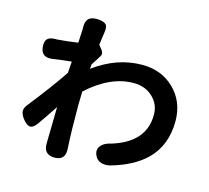

<svg xmlns="http://www.w3.org/2000/svg" viewBox="-117 -935 1214 1116"><g transform="rotate(15 490.0 -377.0)"><path d="M302 44Q234 44 237 -27Q237 -28 237 -29L239 -136L241 -244Q198 -178 159 -123Q137 -92 116 -94Q96 -96 72 -128Q55 -151 54 -169Q53 -188 70 -209Q186 -356 250 -452L255 -521Q200 -516 142 -507Q76 -498 70 -559Q67 -593 81 -608Q95 -623 130 -623Q133 -623 139 -623Q145 -624 149 -624Q195 -627 263 -637L267 -713Q267 -717 267 -721Q265 -762 280 -780Q296 -799 335 -798Q375 -796 388 -782Q401 -768 394 -730Q393 -721 390 -702Q386 -673 384 -657L404 -632Q420 -611 407 -593Q400 -582 385 -558Q375 -543 370 -535L368 -508Q505 -609 657 -609Q772 -609 848 -536Q926 -461 927 -344Q927 -196 835 -106Q758 -32 624 5Q595 11 573 4Q547 -4 536 -28Q519 -62 540 -88Q558 -111 600 -120Q797 -180 796 -347Q796 -407 753 -449Q707 -494 636 -494Q496 -494 359 -369L357 -286Q357 -124 363 -31Q363 -30 363 -28Q369 44 302 44Z"/></g></svg>

Font: GenSenRounded2 TW B
Style: Regular
Weight: 700
Version: Version 2.000;PS 2;hotconv 16.6.51;makeotf.lib2.5.65220 DEVE